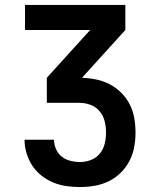

<svg xmlns="http://www.w3.org/2000/svg" viewBox="-20 -540 640 775"><path d="M302 215Q274 215 247 211Q220 207 194.5 196.5Q169 186 147 168.5Q125 151 110 128Q95 105 87 78Q79 51 79 24H198Q198 43 206 61.5Q214 80 229 92Q244 104 263.5 109Q283 114 302 114Q325 114 346.5 106Q368 98 382.5 80.5Q397 63 402.5 40.5Q408 18 408 -5Q408 -28 402.5 -50.5Q397 -73 382 -91Q367 -109 345 -117Q323 -125 300 -125H169V-226L344 -419H81V-520H486V-419L311 -226Q340 -225 369 -219Q398 -213 423.5 -199.5Q449 -186 470 -165Q491 -144 504 -118Q517 -92 522 -63Q527 -34 527 -4Q527 25 521.5 54.5Q516 84 502 110.5Q488 137 466.5 158Q445 179 418 192Q391 205 361.5 210Q332 215 302 215Z"/></svg>

Font: Zed Sans Extended
Style: Bold
Weight: 700
Width: 7
Designer: Belleve Invis
Foundry: Belleve Invis
Version: Version 1.0.0; ttfautohint (v1.8.4)